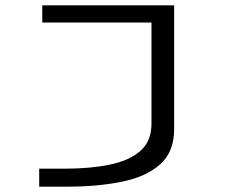

<svg xmlns="http://www.w3.org/2000/svg" viewBox="-20 -520 940 720"><path d="M127 180V112.5H223.5Q318 112.5 391.2 97.5Q464.5 82.5 506.2 46Q548 9.5 548 -55.5V-435.5H138.5V-500H633V-35Q633 49 581 95.8Q529 142.5 438.2 161.2Q347.5 180 230.5 180Z"/></svg>

Font: Trispace Expanded Light
Style: Regular
Weight: 300
Width: 7
Designer: Tyler Finck
Foundry: Etcetera Type Company
Version: Version 1.210; ttfautohint (v1.8.3)